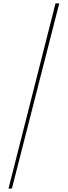

<svg xmlns="http://www.w3.org/2000/svg" viewBox="-20 -955 399 1131"><path d="M30 156 307 -935H329L50 156Z"/></svg>

Font: Poppins Devanagari Thin
Style: Regular
Weight: 100
Designer: Ninad Kale (Devanagari), Jonny Pinhorn (Latin)
Foundry: Indian Type Foundry
Version: 4.005